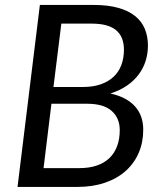

<svg xmlns="http://www.w3.org/2000/svg" viewBox="-20 -736 642 756"><path d="M49 0 137 -716.5H349.5Q405 -716.5 445.2 -705.2Q485.5 -694 511.5 -673.2Q537.5 -652.5 550 -622.8Q562.5 -593 562.5 -556.5Q562.5 -524.5 553.2 -495.5Q544 -466.5 525.5 -442Q507 -417.5 479.2 -398.5Q451.5 -379.5 414.5 -368Q479 -353.5 511.5 -317.2Q544 -281 544 -225Q544 -175.5 526.2 -134.2Q508.5 -93 475 -63Q441.5 -33 393.2 -16.5Q345 0 284.5 0ZM182.5 -327.5 151.5 -74H292Q332 -74 362 -84.5Q392 -95 411.8 -114.5Q431.5 -134 441.5 -161.5Q451.5 -189 451.5 -223.5Q451.5 -271 419.8 -299.2Q388 -327.5 323 -327.5ZM190.5 -393.5H306.5Q347 -393.5 377.2 -404.2Q407.5 -415 427.8 -434.2Q448 -453.5 458 -480.5Q468 -507.5 468 -540Q468 -591.5 437 -617.2Q406 -643 341 -643H221.5Z"/></svg>

Font: Lato
Style: Italic
Weight: 400
Italic angle: -7°
Designer: Lukasz Dziedzic
Foundry: tyPoland Lukasz Dziedzic
Version: Version 2.007; 2014-02-27